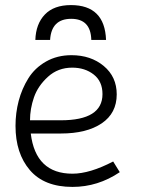

<svg xmlns="http://www.w3.org/2000/svg" viewBox="-20 -725 562 755"><path d="M397 -568H339Q337 -651 260 -651Q182 -651 177 -568H119Q121 -631 156.5 -668Q192 -705 259 -705Q392 -705 397 -568ZM425 -90 451 -48Q365 10 265 10Q154 10 97.5 -56Q41 -122 41 -230Q41 -281 53.5 -328.5Q66 -376 91.5 -417Q117 -458 161 -483Q205 -508 261 -508Q337 -508 388 -465.5Q439 -423 439 -354Q439 -280 380 -240Q321 -200 219 -200H101Q120 -42 265 -42Q333 -42 425 -90ZM98 -252H219Q383 -252 383 -355Q383 -405 348.5 -432Q314 -459 264 -459Q208 -459 168.5 -423Q129 -387 113.5 -342Q98 -297 98 -252Z"/></svg>

Font: Bellota
Style: Regular
Weight: 400
Designer: Kemie Guaida
Foundry: Kemie Guaida
Version: Version 1.000;PS 002.000;hotconv 1.0.70;makeotf.lib2.5.58329